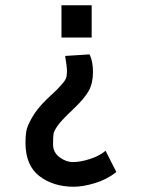

<svg xmlns="http://www.w3.org/2000/svg" viewBox="-20 -509 540 731"><path d="M329 -489V-366H214V-489ZM77 34Q77 10 80 -9Q83 -28 102 -61.5Q121 -95 156 -129Q156 -129 178 -150Q192 -163 197 -168L210 -182Q231 -204 233 -216.5Q235 -229 235 -241.5Q235 -254 228 -296L321 -302Q334 -276 334 -234Q334 -192 317.5 -162.5Q301 -133 257 -91.5Q213 -50 199.5 -30.5Q186 -11 184 -0.5Q182 10 182 40.5Q182 71 206.5 89.5Q231 108 258.5 108Q286 108 322 96.5Q358 85 382 65L423 146Q386 175 340.5 188.5Q295 202 261 202Q183 202 130 161.5Q77 121 77 34Z"/></svg>

Font: TypoPRO Lekton
Style: Bold
Weight: 700
Monospace: yes
Designer: Paolo Mazzetti, Luciano Perondi, Raffaele Flato, Elena Papassissa, Emilio Macchia, Michela Povoleri, Tobias Seemiller, R
Version: Version 34.000